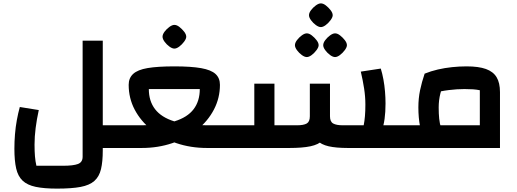

<svg xmlns="http://www.w3.org/2000/svg" viewBox="-20 -874 3054 1134"><path d="M587 0V-134H672V0ZM317 240Q240 240 190.5 229.5Q141 219 113.5 193Q86 167 75.5 121Q65 75 65 4Q65 -38 68.5 -81Q72 -124 79.5 -165Q87 -206 97 -242L209 -224Q197 -169 190.5 -118Q184 -67 184 -20Q184 20 186.5 49.5Q189 79 195 105H352Q413 105 440.5 94.5Q468 84 468 52V-634H587V14Q587 81 576.5 125Q566 169 537.5 194.5Q509 220 456 230Q403 240 317 240ZM672 0V-134Q683 -134 687.5 -115.5Q692 -97 692 -67Q692 -36 687.5 -18Q683 0 672 0Z M817 0V-134Q935 -134 1011 -157.5Q1087 -181 1123.5 -229Q1160 -277 1160 -348H859Q859 -277 896 -229Q933 -181 1008.5 -157.5Q1084 -134 1203 -134V0Q1106 0 1022 -28.5Q938 -57 874.5 -108Q811 -159 775.5 -226.5Q740 -294 740 -373Q740 -413 766.5 -437.5Q793 -462 852 -472Q911 -482 1010 -482Q1109 -482 1168 -471.5Q1227 -461 1253 -437Q1279 -413 1279 -373Q1279 -295 1243.5 -227Q1208 -159 1145 -108Q1082 -57 997.5 -28.5Q913 0 817 0ZM672 0V-134H817V0ZM1203 0V-134H1347V0ZM672 0Q661 0 656.5 -18Q652 -36 652 -67Q652 -97 656.5 -115.5Q661 -134 672 -134ZM1347 0V-134Q1358 -134 1362.5 -115.5Q1367 -97 1367 -67Q1367 -36 1362.5 -18Q1358 0 1347 0ZM1010 -587Q997 -587 980.5 -599Q964 -611 952 -627.5Q940 -644 940 -657Q940 -671 952 -687Q964 -703 980.5 -715Q997 -727 1010 -727Q1024 -727 1039.5 -715Q1055 -703 1067.5 -687Q1080 -671 1080 -657Q1080 -645 1067.5 -628Q1055 -611 1039 -599Q1023 -587 1010 -587Z M2030 0 2180 -134H2342V0ZM2035 0Q1965 0 1921 -10Q1877 -20 1853 -44.5Q1829 -69 1819.5 -112.5Q1810 -156 1810 -223V-380H1929V-187Q1929 -155 1948 -144.5Q1967 -134 2005 -134H2128Q2133 -159 2135.5 -188.5Q2138 -218 2138 -257Q2138 -303 2130.5 -351.5Q2123 -400 2111 -451L2229 -469Q2238 -440 2244.5 -405Q2251 -370 2254 -333Q2257 -296 2257 -263Q2257 -161 2235 -103.5Q2213 -46 2164 -23Q2115 0 2035 0ZM1347 0V-134H1482V-380H1601V0ZM1601 0V-134H1734Q1773 -134 1791.5 -144.5Q1810 -155 1810 -187V-380H1929V-223Q1929 -156 1919.5 -112.5Q1910 -69 1885.5 -44.5Q1861 -20 1813.5 -10Q1766 0 1690 0ZM1347 0Q1336 0 1331.5 -18Q1327 -36 1327 -67Q1327 -97 1331.5 -115.5Q1336 -134 1347 -134ZM2342 0V-134Q2353 -134 2357.5 -115.5Q2362 -97 2362 -67Q2362 -36 2357.5 -18Q2353 0 2342 0ZM1792 -537Q1779 -537 1762.5 -549Q1746 -561 1734 -577.5Q1722 -594 1722 -607Q1722 -621 1734 -637Q1746 -653 1762.5 -665Q1779 -677 1792 -677Q1806 -677 1821.5 -665Q1837 -653 1849.5 -637Q1862 -621 1862 -607Q1862 -595 1849.5 -578Q1837 -561 1821 -549Q1805 -537 1792 -537ZM1959 -537Q1946 -537 1929.5 -549Q1913 -561 1901 -577.5Q1889 -594 1889 -607Q1889 -621 1901 -637Q1913 -653 1929.5 -665Q1946 -677 1959 -677Q1973 -677 1988.5 -665Q2004 -653 2016.5 -637Q2029 -621 2029 -607Q2029 -595 2016.5 -578Q2004 -561 1988 -549Q1972 -537 1959 -537ZM1875 -714Q1862 -714 1845.5 -726Q1829 -738 1817 -754.5Q1805 -771 1805 -784Q1805 -798 1817 -814Q1829 -830 1845.5 -842Q1862 -854 1875 -854Q1889 -854 1904.5 -842Q1920 -830 1932.5 -814Q1945 -798 1945 -784Q1945 -772 1932.5 -755Q1920 -738 1904 -726Q1888 -714 1875 -714Z M2342 0V-134H2814V-341Q2795 -345 2773.5 -346.5Q2752 -348 2723 -348Q2679 -348 2630.5 -342Q2582 -336 2535 -323L2488 -439Q2525 -454 2566 -463.5Q2607 -473 2650.5 -477.5Q2694 -482 2736 -482Q2807 -482 2850 -466.5Q2893 -451 2913 -418Q2933 -385 2933 -330V0ZM2501 -42Q2471 -76 2461 -127Q2451 -178 2451 -240Q2451 -293 2461 -341Q2471 -389 2488 -439L2608 -411Q2591 -362 2581 -322Q2571 -282 2571 -240Q2571 -202 2574 -173Q2577 -144 2584.5 -120Q2592 -96 2607 -74ZM2342 0Q2331 0 2326.5 -18Q2322 -36 2322 -67Q2322 -97 2326.5 -115.5Q2331 -134 2342 -134Z"/></svg>

Font: Changa ExtraLight SemiBold
Style: Regular
Weight: 600
Version: Version 3.002; ttfautohint (v1.8.2)